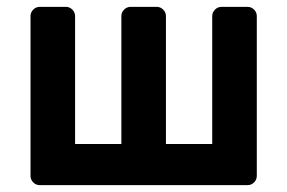

<svg xmlns="http://www.w3.org/2000/svg" viewBox="-20 -540 838 560"><path d="M199 -493V-120H334V-493Q334 -504 342 -512Q350 -520 361 -520H437Q448 -520 456 -512Q464 -504 464 -493V-120H599V-493Q599 -504 607 -512Q615 -520 626 -520H702Q713 -520 721 -512Q729 -504 729 -493V-27Q729 -16 721 -8Q713 0 702 0H96Q85 0 77 -8Q69 -16 69 -27V-493Q69 -504 77 -512Q85 -520 96 -520H172Q183 -520 191 -512Q199 -504 199 -493Z"/></svg>

Font: Hezaedrus Medium
Style: Regular
Weight: 500
Designer: Hubert & Fischer
Foundry: Hubert & Fischer
Version: Version 1.10;September 3, 2019;FontCreator 11.5.0.2425 64-bi